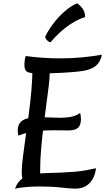

<svg xmlns="http://www.w3.org/2000/svg" viewBox="-20 -1120 639 1148"><path d="M120 -21Q116 -36 113 -54.5Q110 -73 110 -92Q110 -125 116.5 -178Q123 -231 132.5 -296Q142 -361 151.5 -433Q161 -505 167.5 -576.5Q174 -648 174 -712L274 -717Q276 -709 276.5 -700.5Q277 -692 277 -681Q277 -650 271 -602.5Q265 -555 257 -495Q249 -435 240.5 -368Q232 -301 226 -231.5Q220 -162 220 -95Q220 -73 221.5 -65.5Q223 -58 230 -50ZM70 8Q78 -15 91.5 -31.5Q105 -48 125 -59.5Q145 -71 172 -77Q199 -83 232 -84Q297 -86 344 -88Q391 -90 426 -93Q461 -96 491.5 -101.5Q522 -107 554 -114Q547 -56 514.5 -24Q482 8 431 8Q403 8 346.5 1.5Q290 -5 219 -5Q177 -5 139.5 -2Q102 1 70 8ZM90 -309Q89 -314 87.5 -323Q86 -332 86 -338Q86 -367 98.5 -384.5Q111 -402 138.5 -410.5Q166 -419 209 -419Q227 -419 250.5 -418.5Q274 -418 297.5 -417Q321 -416 338 -416Q382 -416 411 -423Q440 -430 459 -445Q461 -438 462.5 -428.5Q464 -419 464 -408Q464 -373 447 -356.5Q430 -340 388 -340Q379 -340 355.5 -340.5Q332 -341 300 -341Q254 -341 216 -337.5Q178 -334 147 -327Q116 -320 90 -309ZM216 -681Q178 -681 158.5 -685Q139 -689 132.5 -700Q126 -711 126 -733Q126 -747 128 -761Q130 -775 134 -785Q185 -778 238 -774.5Q291 -771 341 -771Q407 -771 470.5 -777Q534 -783 589 -793Q582 -752 555.5 -728.5Q529 -705 477 -696Q451 -692 407.5 -688.5Q364 -685 313.5 -683Q263 -681 216 -681ZM250 -900Q266 -935 296.5 -976Q327 -1017 365.5 -1051Q404 -1085 441 -1100Q448 -1096 459 -1086Q470 -1076 479 -1060Q488 -1044 489 -1018Q447 -1005 407 -979Q367 -953 335 -923Q303 -893 282 -867Q270 -870 261 -879.5Q252 -889 250 -900Z"/></svg>

Font: Merienda
Style: Regular
Weight: 400
Designer: Eduardo Rodriguez Tunni
Foundry: Eduardo Rodriguez Tunni
Version: Version 2.001